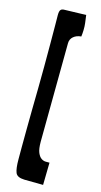

<svg xmlns="http://www.w3.org/2000/svg" viewBox="-124 -725 460 876"><g transform="rotate(15 105.5 -287.0)"><path d="M117.2 -74.2Q117.2 -40 124.5 -22.9Q131.8 -5.9 142.1 1Q152.3 7.8 163.1 7.8Q173.8 7.8 180.7 7.8L178.7 113.3L89.8 112.3Q55.7 111.3 47.9 92.3Q40 73.2 40 29.3Q40 6.8 40 -31.2Q40 -69.3 40.5 -114.7Q41 -160.2 41.5 -209.5Q42 -258.8 43 -305.7Q43.9 -352.5 43.9 -409.2Q43.9 -465.8 43.9 -516.6Q43.9 -567.4 43.5 -605Q43 -642.6 43 -652.3Q43 -670.9 48.3 -677.2Q53.7 -683.6 64.5 -683.6L168 -686.5Q170.9 -667 172.9 -649.4Q174.8 -633.8 174.3 -616.7Q173.8 -599.6 171.9 -585.9Q149.4 -584 135.3 -571.8Q121.1 -559.6 121.1 -540L117.2 -74.2Z"/></g></svg>

Font: BKP Parklife Text
Style: Regular
Weight: 400
Designer: Font Diner, Inc.; LA MECHKY PLUS GmbH
Foundry: Font Diner, Inc.; LA MECHKY PLUS GmbH
Version: Version 1.007